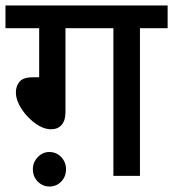

<svg xmlns="http://www.w3.org/2000/svg" viewBox="-20 -642 632 701"><path d="M219 -539V-232Q219 -202 205 -186Q191 -170 166 -170Q145 -170 123 -182.5Q101 -195 81.5 -215.5Q62 -236 50 -259.5Q38 -283 38 -304Q38 -328 51.5 -344Q65 -360 102 -360H123V-539H0V-622H592V-539H491V0H394V-539ZM100 -24Q100 -50 118 -68.5Q136 -87 160 -87Q186 -87 203.5 -68.5Q221 -50 221 -24Q221 3 203.5 21Q186 39 160 39Q136 39 118 21Q100 3 100 -24Z"/></svg>

Font: Noto Sans Devanagari Medium
Style: Regular
Weight: 500
Version: Version 2.003